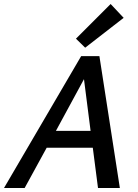

<svg xmlns="http://www.w3.org/2000/svg" viewBox="-32 -938 688 958"><path d="M585 -849 393 -700 347 -745 520 -918ZM373 -658H464L566 0H457L431 -201H201L91 0H-12ZM247 -285H420L387 -543Z"/></svg>

Font: EauTestInfant Semibold
Style: Italic
Weight: 600
Italic angle: -12°
Designer: Christian Thalmann (Catharsis Fonts)
Version: Version 0.001;PS 000.001;hotconv 1.0.88;makeotf.lib2.5.64775